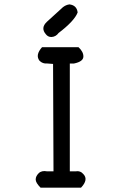

<svg xmlns="http://www.w3.org/2000/svg" viewBox="-20 -864 540 885"><path d="M261.7 -823.2Q278.3 -840.8 299.8 -843.8Q334 -839.8 337.9 -806.6Q323.2 -767.6 250 -711.9Q237.3 -694.3 216.8 -693.4Q201.2 -693.4 191.4 -706.1Q166 -735.4 196.3 -763.7ZM173.8 -646.5H341.8Q365.2 -625 364.3 -602.5Q363.3 -580.1 321.3 -571.3H301.8V-74.2H327.1Q350.6 -78.1 364.3 -61.5Q388.7 -36.1 353.5 1H259.8H167Q144.5 -21.5 144.5 -36.6Q144.5 -51.8 158.2 -65.4Q171.9 -79.1 197.3 -74.2H226.6L224.6 -569.3L198.2 -571.3Q176.8 -569.3 162.1 -584Q141.6 -610.4 173.8 -646.5Z"/></svg>

Font: NaikaiFont
Style: Regular-Lite
Weight: 400
Version: Version 1.67